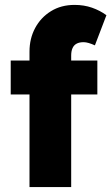

<svg xmlns="http://www.w3.org/2000/svg" viewBox="-20 -763 454 783"><path d="M100.3 0V-552.7Q100.3 -605.7 123.3 -648.7Q146.3 -691.7 187.7 -717.3Q229 -743 284.3 -743Q322.3 -743 355 -731.7Q387.7 -720.3 414 -701L367 -578Q354 -584 342.2 -587.5Q330.3 -591 321 -591Q303.3 -591 292.2 -584.8Q281 -578.7 275.7 -566.5Q270.3 -554.3 270.3 -536.7V0H185.7Q156 0 134.7 0Q113.3 0 100.3 0ZM23.7 -377.7V-516H377V-377.7Z"/></svg>

Font: Lexend Medium
Style: Regular
Weight: 500
Designer: Bonnie Shaver-Troup, Thomas Jockin
Foundry: Lexend
Version: Version 1.005